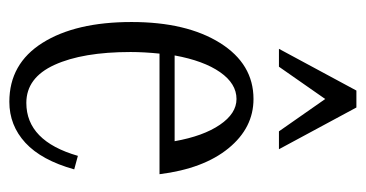

<svg xmlns="http://www.w3.org/2000/svg" viewBox="-205 -556 779 409"><g transform="rotate(90 184.5 -351.5)"><path d="M259.8 -556.2 190.9 -654.8 122.1 -556.2H84L172.9 -721.2H209L297.9 -556.2ZM199.2 -18.1Q280.3 -18.1 312 -127.9L340.8 -120.1Q321.3 -50.3 284.2 -16.1Q247.1 18.1 196.8 18.1Q115.7 18.1 71.3 -52.5Q26.9 -123 26.9 -242.2Q26.9 -359.4 71.5 -430.7Q116.2 -502 190.9 -502Q252.4 -502 295.9 -448.7Q339.4 -395.5 351.1 -301.8H94.2Q90.8 -268.6 90.8 -240.2Q90.8 -138.2 118.2 -78.1Q145.5 -18.1 199.2 -18.1ZM190.9 -465.8Q158.2 -465.8 133.8 -430.9Q109.4 -396 98.1 -334H280.8Q270 -395 245.8 -430.4Q221.7 -465.8 190.9 -465.8Z"/></g></svg>

Font: Margherita Light
Style: Regular
Weight: 300
Designer: James Puckett
Foundry: Dunwich Type Founders
Version: Version 1.008;hotconv 1.0.109;makeotfexe 2.5.65596